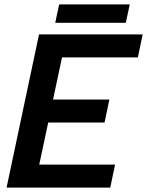

<svg xmlns="http://www.w3.org/2000/svg" viewBox="-20 -856 671 876"><path d="M250 -836H572L554 -752H232ZM158 -699H631L609 -594H263L222 -402H479L457 -297H200L159 -105H505L483 0H10Z"/></svg>

Font: Prompt Medium
Style: Italic
Weight: 500
Italic angle: -12°
Designer: Katatrad Team
Foundry: CadsonDemak
Version: Version 1.001